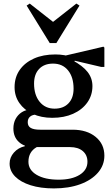

<svg xmlns="http://www.w3.org/2000/svg" viewBox="-20 -800 622 1071"><path d="M280.5 251Q206.7 251 150.9 233.4Q95.2 215.8 64.4 184.6Q33.6 153.3 33.6 112.2Q33.6 78.2 57.5 51.1Q81.4 24 118.6 15.5V-14.5H185V20.5Q138.6 46.6 138.6 102.3Q138.6 148.1 184.4 175.2Q230.2 202.3 307.3 202.3Q380.6 202.3 424.2 175.2Q467.8 148 467.8 102.4Q467.8 64.8 441.7 42.6Q415.6 20.5 370.9 20.5H168.2Q116.6 20.5 85.7 -7.6Q54.7 -35.7 54.7 -83.2Q54.7 -113.4 67.1 -136.7Q79.6 -160 101.7 -174.1Q123.8 -188.2 152.4 -189.1L185.2 -160.8Q161.4 -160.8 148 -149.6Q134.7 -138.5 134.7 -118.2Q134.7 -96.2 151.6 -86.4Q168.5 -76.5 204.4 -76.5H385Q464.7 -76.5 513.4 -36.5Q562.2 3.4 562.2 68.5Q562.2 121.8 526.3 163.3Q490.4 204.7 427 227.9Q363.5 251 280.5 251ZM271.5 -142.8Q209.8 -142.8 162.2 -164.8Q114.6 -186.8 88 -225.3Q61.3 -263.8 61.3 -313.8Q61.3 -368.9 89.9 -409.9Q118.6 -450.9 169.6 -473.6Q220.7 -496.3 288.8 -496.3Q314.4 -496.3 338.8 -492.2Q363.3 -488.1 382.5 -480.3V-464.9Q441.8 -433.1 468.7 -398.4Q495.6 -363.7 495.6 -319.9Q495.6 -268.4 466.9 -228Q438.2 -187.7 387.7 -165.2Q337.3 -142.8 271.5 -142.8ZM284.4 -193.9Q333.7 -193.9 362 -223.6Q390.4 -253.2 390.4 -305.2Q390.4 -369.6 359.6 -407.4Q328.9 -445.2 275.9 -445.2Q226.6 -445.2 198.3 -415.5Q170 -385.9 170 -333.9Q170 -270.5 201.1 -232.2Q232.3 -193.9 284.4 -193.9ZM545.2 -426.5 396.9 -461.4 390.1 -447 315.9 -483.3 557 -539.7 562.2 -534.5V-426.5ZM145.8 -780.1 281.9 -673.3H269.9L406.1 -780.1L423.3 -768.8L294.3 -559.6H257.6L128.6 -768.8Z"/></svg>

Font: Platypi Light
Style: Regular
Weight: 300
Designer: David Sargent
Foundry: Bolt Cutter Type
Version: Version 1.200